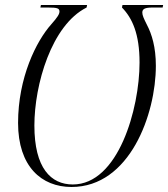

<svg xmlns="http://www.w3.org/2000/svg" viewBox="-20 -734 670 765"><path d="M265 11C497 11 601 -279 601 -472C601 -546 585 -598 565 -636C553 -660 547 -673 547 -684C547 -698 557 -704 587 -704H628L630 -714H468L466 -704C507 -662 536 -599 536 -485C536 -300 451 1 270 1C183 1 117 -64 117 -234C117 -396 185 -634 325 -704L327 -714H143L141 -704H172C208 -704 217 -701 217 -688C217 -678 209 -665 185 -638C124 -570 52 -424 52 -244C52 -71 145 11 265 11Z"/></svg>

Font: Noto Serif Display Condensed Light
Style: Italic
Weight: 300
Width: 3
Italic angle: -12°
Designer: Monotype Design Team
Foundry: Monotype Imaging Inc.
Version: Version 2.009